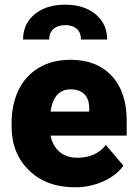

<svg xmlns="http://www.w3.org/2000/svg" viewBox="-20 -795 584 825"><path d="M301.8 9.8Q180.2 9.8 105 -62.7Q29.8 -135.3 29.8 -251.5V-265.1Q29.8 -346.2 59.8 -408.2Q89.8 -470.2 147.5 -504.2Q205.1 -538.1 284.2 -538.1Q395.5 -538.1 460 -469Q524.4 -399.9 524.4 -276.4V-212.4H197.3Q206.1 -168 235.8 -142.6Q265.6 -117.2 313 -117.2Q391.1 -117.2 435.1 -171.9L510.3 -83Q479.5 -40.5 423.1 -15.4Q366.7 9.8 301.8 9.8ZM283.2 -411.1Q210.9 -411.1 197.3 -315.4H363.3V-328.1Q364.3 -367.7 343.3 -389.4Q322.3 -411.1 283.2 -411.1ZM328.1 -625Q328.1 -654.3 310.3 -670.7Q292.5 -687 260.3 -687Q228 -687 209.7 -670.7Q191.4 -654.3 191.4 -625H79.1Q79.1 -691.9 128.4 -733.4Q177.7 -774.9 260.3 -774.9Q341.3 -774.9 390.9 -733.6Q440.4 -692.4 440.4 -625Z"/></svg>

Font: Roboto Black
Style: Regular
Weight: 900
Designer: Google
Version: Version 2.134; 2016